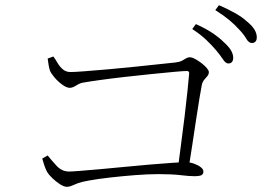

<svg xmlns="http://www.w3.org/2000/svg" viewBox="-20 -792 1040 741"><path d="M814 -598Q798 -617 776 -638Q754 -659 722 -680L736 -699Q774 -682 800 -664.5Q826 -647 843 -630Q863 -612 871.5 -597.5Q880 -583 880 -569Q880 -558 875 -552.5Q870 -547 861 -547Q851 -547 840.5 -563Q830 -579 814 -598ZM904 -677Q886 -697 865 -714.5Q844 -732 811 -753L825 -772Q862 -756 889 -740.5Q916 -725 932 -710Q953 -693 962 -678Q971 -663 971 -648Q971 -637 966 -631.5Q961 -626 952 -626Q940 -626 930.5 -642.5Q921 -659 904 -677ZM164 -566 186 -574Q194 -563 202.5 -548.5Q211 -534 223 -524Q235 -514 252 -514Q267 -514 306.5 -517Q346 -520 397.5 -524.5Q449 -529 501.5 -534.5Q554 -540 596.5 -544.5Q639 -549 658 -551Q674 -553 683 -558Q692 -563 698.5 -567Q705 -571 712 -571Q721 -571 733 -564.5Q745 -558 757.5 -548.5Q770 -539 778 -529.5Q786 -520 786 -514Q786 -505 780.5 -498.5Q775 -492 768.5 -484.5Q762 -477 759 -465Q756 -449 750 -414Q744 -379 737 -331.5Q730 -284 722 -232Q714 -180 706 -130H665Q671 -178 678.5 -233.5Q686 -289 692.5 -343Q699 -397 703.5 -440.5Q708 -484 710 -508Q711 -518 701 -518Q688 -518 650.5 -514.5Q613 -511 563 -506Q513 -501 460.5 -495Q408 -489 365 -483Q322 -477 300 -473Q288 -471 274 -462Q260 -453 249 -453Q237 -453 220 -465.5Q203 -478 190 -493.5Q177 -509 173 -519Q170 -527 167.5 -542Q165 -557 164 -566ZM143 -180 164 -192Q179 -173 199 -151.5Q219 -130 247 -130Q257 -130 288.5 -132.5Q320 -135 365.5 -139Q411 -143 461.5 -148Q512 -153 559.5 -157Q607 -161 644 -163.5Q681 -166 697 -166Q713 -166 728.5 -160.5Q744 -155 754.5 -147Q765 -139 765 -130Q765 -120 757.5 -116Q750 -112 730 -112Q709 -112 677 -116Q645 -120 591 -120Q551 -120 500 -116Q449 -112 401.5 -106.5Q354 -101 322 -95Q294 -90 279.5 -84.5Q265 -79 256.5 -75Q248 -71 238 -71Q227 -71 211.5 -81Q196 -91 182 -104.5Q168 -118 162 -128Q156 -139 150.5 -155.5Q145 -172 143 -180Z"/></svg>

Font: Noto Serif SC
Style: Regular
Weight: 200
Designer: Ryoko NISHIZUKA 西塚涼子 (kana & ideographs); Frank Grießhammer (Latin, Greek & Cyrillic); Wenlong ZHANG 张文龙 (bopomofo); San
Foundry: Adobe
Version: Version 2.001;hotconv 1.1.0;makeotfexe 2.6.0